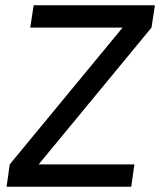

<svg xmlns="http://www.w3.org/2000/svg" viewBox="-20 -710 609 730"><path d="M569 -690 556 -605 127 -85H491L479 0H5L17 -85L446 -605H95L108 -690Z"/></svg>

Font: Exo 2.0 Medium
Style: Italic
Weight: 500
Italic angle: -8°
Designer: Natanael Gama
Version: Version 1.001;PS 001.001;hotconv 1.0.70;makeotf.lib2.5.58329